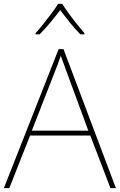

<svg xmlns="http://www.w3.org/2000/svg" viewBox="-20 -969 617 989"><path d="M549 0 445 -271H135L28 0H0L282 -716H307L577 0ZM325 -594Q319 -611 311 -632.5Q303 -654 293 -682Q286 -660 277 -636.5Q268 -613 260 -593L144 -296H435ZM301 -949Q313 -929 333 -901.5Q353 -874 375 -846.5Q397 -819 415 -798V-792H394Q366 -820 338.5 -854.5Q311 -889 290 -917Q269 -889 240.5 -854.5Q212 -820 184 -792H163V-798Q182 -819 204 -846.5Q226 -874 246.5 -901.5Q267 -929 279 -949Z"/></svg>

Font: Noto Sans Cherokee Thin
Style: Regular
Weight: 100
Designer: Monotype Design Team
Foundry: Monotype Imaging Inc.
Version: Version 2.001; ttfautohint (v1.8.4.7-5d5b)